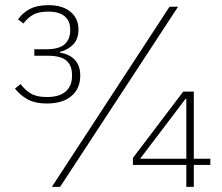

<svg xmlns="http://www.w3.org/2000/svg" viewBox="-20 -724 861 744"><path d="M158 -533Q209 -533 230.5 -552.5Q252 -572 252 -606V-611Q252 -643 230.5 -661Q209 -679 167 -679Q130 -679 108.5 -667Q87 -655 71 -633L50 -649Q66 -673 94.5 -688.5Q123 -704 168 -704Q222 -704 253 -678.5Q284 -653 284 -609Q284 -573 264 -552Q244 -531 212 -523V-520Q250 -514 270.5 -491.5Q291 -469 291 -431Q291 -381 257 -352Q223 -323 162 -323Q114 -323 84.5 -340.5Q55 -358 38 -381L60 -398Q77 -375 99.5 -361.5Q122 -348 162 -348Q210 -348 234.5 -369.5Q259 -391 259 -429V-435Q259 -470 237.5 -489Q216 -508 165 -508H113V-533ZM181 0 637 -698H670L213 0ZM702 0V-85H495V-112L690 -369H731V-109H795V-85H731V0ZM702 -341H699L523 -109H702Z"/></svg>

Font: IBM Plex Sans Arabic ExtLt
Style: Regular
Weight: 200
Designer: Mike Abbink, Paul van der Laan, Pieter van Rosmalen, Wael Morcos, Khajak Apelian
Foundry: Bold Monday
Version: Version 1.2